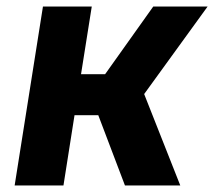

<svg xmlns="http://www.w3.org/2000/svg" viewBox="-20 -570 658 590"><path d="M175 0H25L112 -550H262L229 -342H303L451 -550H618L423 -281L534 0H364L282 -216H209Z"/></svg>

Font: JetBrains Mono Extra Bold
Style: Italic
Weight: 800
Italic angle: -9°
Monospace: yes
Designer: Philipp Nurullin, Konstantin Bulenkov
Foundry: JetBrains
Version: 2.002